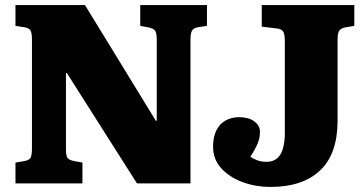

<svg xmlns="http://www.w3.org/2000/svg" viewBox="-20 -723 1436 757"><path d="M41 0V-82L76 -88Q94 -91 100 -100.5Q106 -110 106 -139V-567Q106 -594 100 -603.5Q94 -613 73 -616L41 -621V-703H315L595 -246L598 -248V-567Q598 -593 591.5 -602Q585 -611 565 -615L533 -621V-703H796V-621L762 -616Q744 -613 737.5 -603Q731 -593 731 -565V0H520L243 -436L240 -435V-135Q240 -108 246.5 -100Q253 -92 272 -88L305 -82V0ZM1047 14Q987 14 935 -5.5Q883 -25 851.5 -60.5Q820 -96 820 -144Q820 -183 833 -209Q846 -235 869.5 -248Q893 -261 923 -261Q960 -261 982.5 -244.5Q1005 -228 1005 -203Q1005 -179 995.5 -156.5Q986 -134 967 -105Q980 -96 995.5 -90.5Q1011 -85 1031 -85Q1057 -85 1073 -99Q1089 -113 1096 -139Q1103 -165 1103 -198V-561Q1103 -587 1097 -598Q1091 -609 1069 -611L1012 -618V-703H1377V-621L1341 -615Q1323 -611 1317 -601Q1311 -591 1311 -566V-248Q1311 -116 1242 -51Q1173 14 1047 14Z"/></svg>

Font: Literata 18pt ExtraBold
Style: Regular
Weight: 800
Designer: Latin by Veronika Burian and Jose Scaglione. Greek by Irene Vlachou. Cyrillic by Vera Evstafieva.
Foundry: TypeTogether
Version: Version 3.103;gftools[0.9.29]